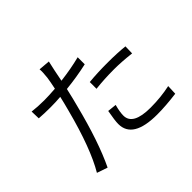

<svg xmlns="http://www.w3.org/2000/svg" viewBox="-174 -1053 1347 1347"><g transform="rotate(-45 500.0 -379.5)"><path d="M538 -480Q621 -488 719 -488Q821 -488 892 -480L890 -412Q795 -423 722 -423Q625 -423 538 -413ZM553 -238Q538 -183 538 -147Q538 -51 713 -51Q815 -51 907 -71L904 2Q796 16 712 16Q471 16 471 -130Q471 -164 486 -245ZM332 -620Q344 -677 349 -712Q355 -764 352 -792L437 -785Q434 -775 420 -708L404 -627Q511 -640 601 -663V-593Q498 -570 390 -559Q371 -475 357 -424Q285 -139 202 33L123 6Q213 -146 290 -441Q307 -504 318 -553Q271 -549 220 -549Q154 -549 105 -553L103 -622Q157 -615 222 -615Q267 -615 332 -620Z"/></g></svg>

Font: Source Han Sans CN Normal
Style: Regular
Weight: 350
Designer: Ryoko NISHIZUKA 西塚涼子 (kana, bopomofo & ideographs); Paul D. Hunt (Latin, Greek & Cyrillic); Sandoll Communications 산돌커뮤니
Foundry: Adobe
Version: Version 2.004;hotconv 1.0.118;makeotfexe 2.5.65603